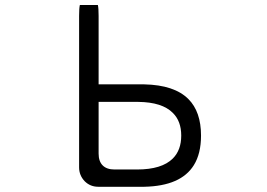

<svg xmlns="http://www.w3.org/2000/svg" viewBox="-20 -731 1040 749"><path d="M364.7 -333.5H519.5Q612.8 -332.5 654.3 -290.5Q687 -258.3 687 -202.1Q687 -145.5 654.3 -112.8Q611.3 -69.8 514.6 -69.8H426.8Q396.5 -69.8 380.6 -85.7Q364.7 -101.6 364.7 -131.8ZM291.5 -711.4Q288.6 -699.7 288.6 -668.9V-78.1Q288.6 -46.4 311 -23.4Q332.5 -2.4 363.3 -2.4H543Q686 -5.4 736.3 -86.9Q764.2 -131.8 764.2 -202.1Q764.2 -295.4 714.8 -344.7Q660.2 -399.4 543 -401.9H364.7V-668.9Q364.7 -699.7 361.8 -711.4Z"/></svg>

Font: YuPearl-ExtraLight
Style: ExtraLight
Weight: 200
Designer: Max Yao
Foundry: Max-Everyday
Version: Version 1.011; ttfautohint (v1.8.3)